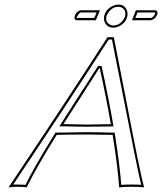

<svg xmlns="http://www.w3.org/2000/svg" viewBox="-20 -822 713 845"><path d="M467.8 -275.4Q447.8 -391.1 418.9 -522H417Q288.1 -321.8 259.3 -275.9Q272.5 -275.9 303.2 -274.9Q346.7 -273.9 363.3 -273.9Q406.2 -273.9 467.8 -275.4ZM229.5 -228.5Q136.2 -78.1 97.2 2.9Q85 0 53.2 0Q29.8 0.5 17.6 2.9Q265.6 -367.7 453.1 -658.2H481Q498 -574.7 536.6 -374Q596.7 -59.6 614.3 2.9Q597.2 0 555.2 0Q522 0 504.4 2.9Q498.5 -87.4 475.6 -228.5Q404.3 -230 358.9 -230Q301.3 -230 229.5 -228.5ZM438.5 -751Q444.8 -781.2 477.1 -796.4Q489.3 -801.8 500.5 -801.8Q529.8 -801.8 539.1 -774.9Q542.5 -762.7 540.5 -751Q534.2 -720.7 502.4 -705.6Q490.2 -700.2 479 -700.2Q449.7 -700.2 439.9 -727.1Q436 -739.3 438.5 -751ZM401.9 -732.9H316.9Q306.2 -734.4 308.1 -748Q311.5 -764.6 327.1 -774.4Q332 -776.9 336.4 -776.9H420.4ZM578.1 -776.9H662.1Q674.8 -775.4 672.9 -762.2Q668.9 -745.1 652.8 -735.8Q647.5 -733.4 644 -732.9H561ZM477.5 -277.3 479.5 -265.6H468.3Q406.2 -264.2 363.3 -264.2Q346.2 -264.2 302.7 -265.1Q272 -265.6 259.3 -266.1H241.2L251 -281.2Q281.2 -329.1 408.7 -527.3L411.6 -531.7H426.8L428.7 -523.9Q457.5 -392.6 477.5 -277.3ZM221.2 -233.4 223.6 -238.3H229.5Q301.8 -239.7 358.9 -240.2Q405.8 -240.2 476.1 -238.3H484.4L485.8 -230Q506.8 -99.1 513.7 -8.3Q528.8 -9.8 555.2 -9.8Q585.4 -9.8 601.1 -8.8Q586.9 -64.5 502.9 -495.1Q484.9 -586.9 472.7 -647.9H458.5Q275.9 -364.7 38.1 -9.8Q44.4 -9.8 53.2 -9.8Q79.6 -9.8 91.8 -8.3Q132.3 -89.8 221.2 -233.4ZM448.2 -749Q442.9 -723.6 464.8 -713.4Q468.8 -711.9 472.2 -710.4Q476.1 -710 479 -710Q505.9 -710 523.9 -736.8Q529.3 -745.1 530.8 -752.9Q536.1 -778.3 514.6 -789.1Q510.7 -790.5 507.3 -791.5Q503.4 -792 500.5 -792Q473.6 -792 455.6 -765.1Q450.2 -756.8 448.2 -749ZM395 -743.2 405.3 -767.1H336.4Q330.1 -767.1 320.8 -752.4Q318.8 -748.5 317.9 -746.1Q317.4 -744.1 317.4 -743.2ZM585 -767.1 575.7 -743.2H644Q651.4 -743.2 660.2 -757.3Q662.6 -761.2 663.1 -764.2Q663.1 -766.1 663.1 -767.1H662.1Z"/></svg>

Font: Linux Biolinum Outline O
Style: Italic
Weight: 400
Italic angle: -12°
Designer: Philipp H. Poll
Foundry: Philipp H. Poll
Version: Version 0.6.2